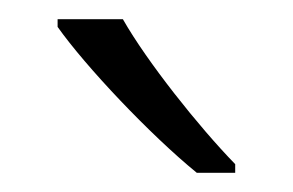

<svg xmlns="http://www.w3.org/2000/svg" viewBox="-20 -786 305 200"><path d="M108 -766H40V-758C69 -717 136 -646 185 -606H225V-615C187 -654 133 -722 108 -766Z"/></svg>

Font: Noto Sans Ethiopic Light
Style: Regular
Weight: 300
Designer: Monotype Design Team
Foundry: Monotype Imaging Inc.
Version: Version 2.102